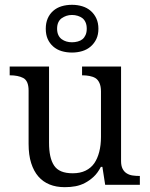

<svg xmlns="http://www.w3.org/2000/svg" viewBox="-20 -773 626 803"><path d="M486.3 -99.6Q486.3 -79.6 492.7 -67.1Q499 -54.7 510 -47.9Q521 -41 534.7 -39.1Q548.3 -37.1 563.5 -37.1H564.9V0H419.9L408.2 -75.2H401.9Q388.2 -48.8 371.1 -33.2Q354 -17.6 335.2 -7.8Q316.4 2 295.7 5.9Q274.9 9.8 251 9.8Q214.8 9.8 187.3 -1.5Q159.7 -12.7 140.4 -34.9Q121.1 -57.1 110.4 -90.8Q99.6 -124.5 99.6 -171.4V-394Q99.6 -415 93.8 -428.2Q87.9 -441.4 76.9 -447Q65.9 -452.6 52 -455.3Q38.1 -458 22.5 -458H20.5V-494.6H185.1V-175.8Q185.1 -144.5 190.2 -120.8Q195.3 -97.2 206.1 -80.8Q216.8 -64.5 236.1 -56.4Q255.4 -48.3 284.2 -48.3Q315.4 -48.3 337.9 -59.3Q360.4 -70.3 374 -89.8Q387.7 -109.4 395 -137.7Q402.3 -166 402.3 -200.2V-390.6Q402.3 -411.6 396 -425.8Q389.6 -439.9 379.2 -446.3Q368.7 -452.6 354.2 -455.3Q339.8 -458 325.2 -458H323.2V-494.6H486.3ZM391.6 -652.8Q391.6 -628.4 383.1 -610.1Q374.5 -591.8 359.4 -578.6Q344.2 -565.4 324 -559.3Q303.7 -553.2 281.2 -553.2Q257.8 -553.2 237.5 -559.3Q217.3 -565.4 202.4 -578.6Q187.5 -591.8 179.4 -610.1Q171.4 -628.4 171.4 -652.8Q171.4 -676.8 179.4 -695.6Q187.5 -714.4 202.4 -727.5Q217.3 -740.7 237.5 -746.8Q257.8 -752.9 281.2 -752.9Q303.7 -752.9 324 -746.8Q344.2 -740.7 359.4 -727.5Q374.5 -714.4 383.1 -695.6Q391.6 -676.8 391.6 -652.8ZM342.8 -652.8Q342.8 -668.5 337.9 -679.4Q333 -690.4 325 -696.8Q316.9 -703.1 305.2 -706.8Q293.5 -710.4 281.2 -710.4Q268.6 -710.4 257.8 -706.8Q247.1 -703.1 238 -696.8Q229 -690.4 223.9 -679.4Q218.8 -668.5 218.8 -652.8Q218.8 -637.7 223.9 -626.7Q229 -615.7 238 -609.1Q247.1 -602.5 257.8 -599.4Q268.6 -596.2 281.2 -596.2Q293.5 -596.2 305.2 -599.4Q316.9 -602.5 325 -609.1Q333 -615.7 337.9 -626.7Q342.8 -637.7 342.8 -652.8Z"/></svg>

Font: MUA Office
Style: Regular
Weight: 400
Designer: Khon Soe Zaw Thu
Foundry: Myanmar Unicode
Version: Version 2.10 June 24, 2017